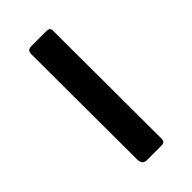

<svg xmlns="http://www.w3.org/2000/svg" viewBox="20 -158 486 486"><g transform="rotate(45 263.0 85.0)"><path d="M469 109Q469 125 449 125L73 126Q65 126 61.5 122.5Q58 119 58 111V58Q58 45 68 45L457 44Q469 44 469 56Z"/></g></svg>

Font: Libre Franklin Medium
Style: Regular
Weight: 500
Designer: Pablo Impallari, Rodrigo Fuenzalida, Nhung Nguyen
Foundry: Impallari Type
Version: Version 3.000